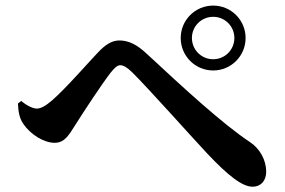

<svg xmlns="http://www.w3.org/2000/svg" viewBox="-20 -729 1040 701"><path d="M758.4 -471.7C823.7 -471.7 876.7 -524.6 876.7 -590.3C876.7 -655.7 823.7 -708.6 758.4 -708.6C692.7 -708.6 639.8 -655.7 639.8 -590.3C639.8 -524.6 692.7 -471.7 758.4 -471.7ZM902.5 -47.3C932.5 -47.3 951.9 -69.2 951.9 -102.2C951.9 -143.8 929.4 -186.4 891.7 -210.9C793.2 -276.3 651.6 -406.4 514.5 -533.9C479.5 -566.5 449.4 -581.3 415.8 -581.3C386.9 -581.3 363.5 -564.4 338 -537.8C308.1 -506.9 221.2 -406.8 170.6 -362.9C146 -341.5 128.2 -332.5 114.2 -332.5C101.3 -332.5 78 -342.9 57.4 -360.5L45.5 -351.1C46.7 -318.9 51.9 -295.1 65.9 -275.6C91.4 -238.4 140 -207.6 179.5 -207.6C216 -207.6 231.4 -236.1 253 -269.7C283.3 -318.1 352.9 -424 384.6 -464.5C399.9 -483.7 409.7 -490.9 419.2 -490.9C430.3 -490.9 444.2 -483.2 463.9 -463.7C520.7 -407.5 676.2 -233.1 736.1 -169C814.1 -86.4 864.6 -47.3 902.5 -47.3ZM758.4 -512.7C715.3 -512.7 680.7 -547.2 680.7 -590.3C680.7 -633.1 715.3 -667.6 758.4 -667.6C801.2 -667.6 835.7 -633.1 835.7 -590.3C835.7 -547.2 801.2 -512.7 758.4 -512.7Z"/></svg>

Font: Source Han Serif CN VF
Style: Regular
Weight: 250
Designer: Ryoko NISHIZUKA 西塚涼子 (kana & ideographs); Frank Grießhammer (Latin, Greek & Cyrillic); Wenlong ZHANG 张文龙 (bopomofo); San
Foundry: Adobe
Version: Version 2.002;hotconv 1.1.0;makeotfexe 2.6.0